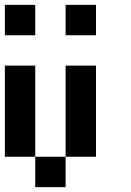

<svg xmlns="http://www.w3.org/2000/svg" viewBox="-20 -770 540 790"><path d="M0 -625V-750H125V-625ZM250 -625V-750H375V-625ZM125 -125H0V-500H125ZM375 -125H250V-500H375ZM250 -125V0H125V-125Z"/></svg>

Font: Tiny5
Style: Regular
Weight: 400
Designer: Stefan Schmidt
Foundry: Made with Bits'n'Picas by Kreative Software
Version: Version 1.002; ttfautohint (v1.8.4.7-5d5b)